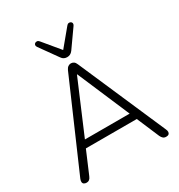

<svg xmlns="http://www.w3.org/2000/svg" viewBox="-216 -1087 1154 1237"><g transform="rotate(-30 361.0 -468.5)"><path d="M67 6Q54 6 46.5 0.5Q39 -5 38.5 -15Q38 -25 43 -37L324 -683Q331 -698 341 -704.5Q351 -711 361 -711Q373 -711 382.5 -704.5Q392 -698 398 -683L679 -37Q685 -25 684.5 -15Q684 -5 677.5 0.5Q671 6 658 6Q644 6 635.5 -1.5Q627 -9 621 -22L544 -203L577 -188H144L178 -203L101 -22Q95 -7 86.5 -0.5Q78 6 67 6ZM360 -629 190 -229 167 -241H554L533 -229L362 -629ZM362 -757Q350 -757 339.5 -762Q329 -767 321 -779L226 -912Q220 -921 221.5 -928.5Q223 -936 229.5 -940Q236 -944 244.5 -943Q253 -942 260 -933L362 -810L464 -933Q471 -942 479.5 -943Q488 -944 494.5 -940Q501 -936 502.5 -928.5Q504 -921 498 -912L404 -779Q395 -767 384.5 -762Q374 -757 362 -757Z"/></g></svg>

Font: Nunito ExtraLight Light
Style: Regular
Weight: 300
Version: Version 3.602